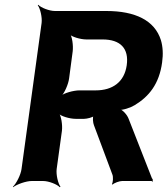

<svg xmlns="http://www.w3.org/2000/svg" viewBox="-20 -757 701 803"><path d="M658 -496C663 -531 661 -562 653 -589C627 -672 545 -711 425 -711H210C186 -711 151 -725 140 -737L138 -735C148 -722 157 -685 154 -661L70 -50C67 -26 48 11 34 24L35 26C50 14 89 0 113 0H160C184 0 219 14 230 26L233 24C223 11 214 -26 217 -50L239 -210C242 -234 236 -274 225 -286L223 -284C233 -271 272 -260 296 -260H332C343 -260 369 -266 374 -273L372 -275C366 -268 369 -242 373 -233L450 -27C454 -18 453 6 448 13L451 15C457 8 480 0 491 0H614C615 0 616 2 617 3L620 0C619 -1 618 -2 618 -4L619 -5L618 -9C618 -9 617 -10 616 -10L518 -260C512 -277 492 -299 479 -301L478 -298C492 -295 527 -307 543 -317C603 -353 646 -406 658 -496ZM510 -484C500 -414 451 -379 380 -379H312C288 -379 247 -368 233 -355L234 -353C249 -365 266 -405 269 -429L284 -542C287 -566 282 -606 271 -618L268 -616C278 -603 317 -592 341 -592H409C483 -592 520 -555 510 -484Z"/></svg>

Font: Asimov
Style: EdgeIt
Weight: 500
Designer: Google
Version: Version 2.000980: 2014